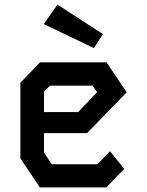

<svg xmlns="http://www.w3.org/2000/svg" viewBox="-20 -818 640 838"><path d="M155 -546 69 -457V-127L154 0H444L522 -81L460 -158L405 -101H206L172 -152V-237H360L533 -415L445 -546ZM172 -418 198 -444H384L404 -416L321 -329H172ZM390 -608 429 -669 231 -798 171 -713Z"/></svg>

Font: Kode Mono SemiBold
Style: Regular
Weight: 600
Monospace: yes
Designer: Isa Ozler
Foundry: Kadena LLC
Version: Version 1.206;gftools[0.9.28]